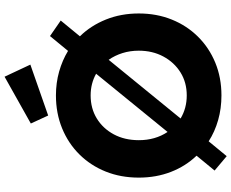

<svg xmlns="http://www.w3.org/2000/svg" viewBox="-106 -874 1013 841"><g transform="rotate(-90 400.5 -453.5)"><path d="M137 33 74 -20 139 -99Q93 -147 68 -211.5Q43 -276 43 -352Q43 -431 69.5 -497Q96 -563 144.5 -612Q193 -661 259 -688Q325 -715 403 -715Q458 -715 507.5 -701Q557 -687 598 -662L663 -741L731 -694L662 -610Q709 -562 735.5 -496Q762 -430 762 -352Q762 -274 735.5 -208Q709 -142 660.5 -93Q612 -44 546.5 -17Q481 10 403 10Q346 10 295 -4.5Q244 -19 202 -46ZM207 -352Q207 -280 243 -226L498 -539Q455 -563 403 -563Q346 -563 302 -536Q258 -509 232.5 -461.5Q207 -414 207 -352ZM403 -142Q460 -142 504 -169.5Q548 -197 573.5 -244.5Q599 -292 599 -352Q599 -390 588.5 -423.5Q578 -457 559 -484L302 -169Q347 -142 403 -142ZM315 -749 280 -825 485 -940 538 -827Z"/></g></svg>

Font: Readex Pro bold
Style: Bold
Weight: 700
Designer: Bonnie Shaver-Troup, Thomas Jockin
Foundry: Lexend
Version: Version 1.200; ttfautohint (v1.8.3)